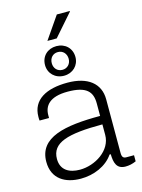

<svg xmlns="http://www.w3.org/2000/svg" viewBox="-137 -1008 809 1097"><g transform="rotate(-15 267.0 -459.0)"><path d="M220 -798H275L388 -927L387 -930H311ZM261 -581C313 -581 351 -618 351 -668C351 -720 313 -756 261 -756C209 -756 171 -720 171 -668C171 -618 209 -581 261 -581ZM261 -616C231 -616 211 -638 211 -668C211 -699 231 -721 261 -721C290 -721 311 -699 311 -668C311 -638 290 -616 261 -616ZM202 12C279 12 355 -20 395 -79H402C403 -29 413 11 466 11C486 11 507 7 529 -3V-39H484C466 -39 458 -47 458 -72V-389C458 -483 388 -538 268 -538C143 -538 58 -493 58 -392C58 -383 58 -376 59 -370H115V-387C115 -441 148 -488 256 -488C368 -488 400 -449 400 -380V-306C191 -306 35 -277 35 -132C35 -30 111 12 202 12ZM210 -39C148 -39 98 -65 98 -132C98 -228 193 -256 400 -256V-194C400 -101 299 -39 210 -39Z"/></g></svg>

Font: Archivo ExtraLight
Style: Regular
Weight: 200
Designer: Hector Gatti
Foundry: Omnibus-Type
Version: Version 2.001